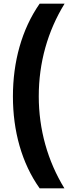

<svg xmlns="http://www.w3.org/2000/svg" viewBox="-20 -819 402 1055"><path d="M51 -289C51 -100 99 77 198 216H334C242 66 193 -107 193 -290C193 -475 242 -648 335 -799H198C99 -657 51 -479 51 -289Z"/></svg>

Font: Noto Sans Sinhala UI SemiCondensed ExtraBold
Style: Regular
Weight: 800
Width: 4
Designer: Jelle Bosma - Monotype Design Team
Foundry: Monotype Imaging Inc.
Version: Version 2.006